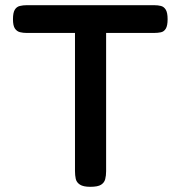

<svg xmlns="http://www.w3.org/2000/svg" viewBox="-20 -710 696 740"><path d="M574 -690Q589 -690 600.5 -687Q612 -684 619 -672.5Q626 -661 626 -636Q626 -611 619 -599.5Q612 -588 600 -585.5Q588 -583 573 -583H389V-50Q389 -33 385.5 -19.5Q382 -6 369.5 2Q357 10 328 10Q301 10 288 1.5Q275 -7 272 -20.5Q269 -34 269 -51V-583H83Q69 -583 57 -586Q45 -589 37.5 -600Q30 -611 30 -636Q30 -661 37 -672.5Q44 -684 56.5 -687Q69 -690 83 -690Z"/></svg>

Font: Fredoka Medium
Style: Regular
Weight: 500
Designer: Ben Nathan
Foundry: Milena B. Brandão, Ben Nathan
Version: Version 2.001